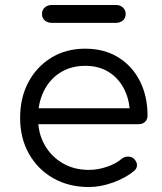

<svg xmlns="http://www.w3.org/2000/svg" viewBox="-20 -748 654 773"><path d="M338 5Q257 5 194.5 -30.5Q132 -66 96.5 -129Q61 -192 61 -273Q61 -355 94.5 -417.5Q128 -480 187 -516Q246 -552 323 -552Q399 -552 455.5 -517.5Q512 -483 543 -422Q574 -361 574 -283Q574 -267 564 -257.5Q554 -248 538 -248H113V-312H546L503 -281Q504 -339 482 -385Q460 -431 419.5 -457Q379 -483 323 -483Q266 -483 223 -456Q180 -429 156.5 -381.5Q133 -334 133 -273Q133 -212 159.5 -165Q186 -118 232 -91Q278 -64 338 -64Q374 -64 410.5 -76.5Q447 -89 469 -108Q480 -117 494 -117.5Q508 -118 518 -110Q531 -98 531.5 -84Q532 -70 520 -60Q487 -32 436 -13.5Q385 5 338 5ZM188 -656Q172 -656 160.5 -665.5Q149 -675 149 -692Q149 -708 160.5 -718Q172 -728 188 -728H447Q463 -728 474.5 -718Q486 -708 486 -692Q486 -675 474.5 -665.5Q463 -656 447 -656Z"/></svg>

Font: Comfortaa
Style: Regular
Weight: 400
Designer: Johan Aakerlund
Foundry: Johan Aakerlund
Version: Version 3.104; ttfautohint (v1.8.1.43-b0c9)